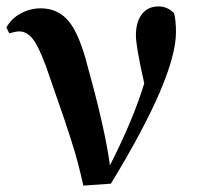

<svg xmlns="http://www.w3.org/2000/svg" viewBox="-20 -572 617 599"><path d="M9 -468 0 -486Q15 -514 44.5 -530Q74 -546 107 -546Q162 -546 195.5 -504.5Q229 -463 255 -359Q308 -168 323 -56Q397 -202 430 -312Q404 -427 404 -462Q404 -503 422.5 -527.5Q441 -552 475 -552Q502 -552 523 -531Q529 -509 529 -472Q529 -332 326 1L240 7Q232 -29 223 -63.5Q214 -98 201.5 -136.5Q189 -175 181.5 -197.5Q174 -220 158 -265.5Q142 -311 137 -326Q110 -408 89 -441Q68 -474 40 -474Q29 -474 9 -468Z"/></svg>

Font: Swei Spring CJKtc
Style: Bold
Weight: 700
Version: Version 1.021